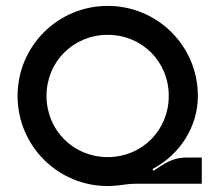

<svg xmlns="http://www.w3.org/2000/svg" viewBox="-20 -623 753 651"><path d="M345.2 7.8C359.4 7.8 373 6.8 386.7 4.9C407.2 2 422.4 0 443.4 0H664.1V-88.9H613.8C562 -88.9 535.2 -66.4 500.5 -43.9L497.1 -49.8C591.3 -99.6 650.9 -194.3 650.9 -297.9C650.9 -466.8 514.2 -603 345.2 -603C176.3 -603 39.6 -466.8 39.6 -297.9C39.6 -128.4 176.3 7.8 345.2 7.8ZM345.2 -90.3C229 -90.3 137.7 -181.2 137.7 -297.9C137.7 -414.1 229 -504.9 345.2 -504.9C461.4 -504.9 552.2 -414.1 552.2 -297.9C552.2 -181.2 461.4 -90.3 345.2 -90.3Z"/></svg>

Font: Now SemiBold
Style: Regular
Weight: 600
Designer: Alfredo Marco Pradil
Foundry: Alfredo Marco Pradil
Version: Version 1.200;hotconv 1.0.109;makeotfexe 2.5.65596